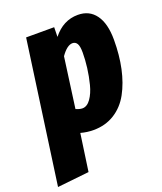

<svg xmlns="http://www.w3.org/2000/svg" viewBox="-177 -644 813 961"><g transform="rotate(-20 229.0 -163.0)"><path d="M-35.2 225.1 70.8 -533.2H220.2L219.2 -481.9Q273.4 -550.8 352.1 -550.8Q413.1 -550.8 446.5 -504.6Q480 -458.5 480 -372.1Q480 -290 465.1 -220.7Q450.2 -151.4 420.7 -97.2Q391.1 -43 342.3 -12.5Q293.5 18.1 230 18.1Q195.3 18.1 162.1 8.8L133.8 207ZM214.8 -103Q239.7 -103 259.3 -130.6Q278.8 -158.2 289.6 -200.2Q300.3 -242.2 305.7 -284.9Q311 -327.6 311 -365.2Q311 -399.9 302.5 -413.3Q293.9 -426.8 278.8 -426.8Q249.5 -426.8 216.8 -379.9L180.2 -111.8Q200.2 -103 214.8 -103Z"/></g></svg>

Font: Fira Sans Compressed ExtraBold
Style: Italic
Weight: 800
Width: 3
Italic angle: -8°
Designer: Carrois Corporate & Edenspiekermann AG
Foundry: Carrois Corporate GbR & Edenspiekermann AG
Version: Version 4.203;PS 004.203;hotconv 1.0.88;makeotf.lib2.5.64775